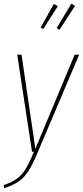

<svg xmlns="http://www.w3.org/2000/svg" viewBox="-33 -811 443 1026"><path d="M169 2Q141 69 118.5 103.5Q96 138 67.5 158Q39 178 -11 195L-13 178Q32 163 58.5 143Q85 123 104.5 91Q124 59 148 0H138L59 -519H82L156 -16L366 -519H390ZM348 -791 368 -780 285 -652 270 -661ZM255 -790 276 -778 198 -656 184 -664Z"/></svg>

Font: Fira Sans Extra Condensed Thin
Style: Italic
Weight: 250
Width: 3
Italic angle: -8°
Designer: Carrois Corporate & Edenspiekermann AG
Foundry: Carrois Corporate GbR & Edenspiekermann AG
Version: Version 4.203